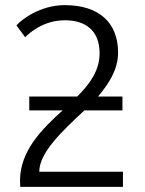

<svg xmlns="http://www.w3.org/2000/svg" viewBox="-20 -728 565 748"><path d="M78 -583C95 -600 149 -649 233 -649C311 -649 368 -611 368 -520C368 -452 328 -399 281 -352H94V-298H224C143 -225 58 -140 58 -24C58 -9 59 -3 59 0H459V-59H133C133 -134 223 -218 309 -298H457V-352H362C405 -403 440 -458 440 -523C440 -639 367 -708 232 -708C134 -708 61 -649 44 -629Z"/></svg>

Font: Repo Light
Style: Regular
Weight: 300
Designer: Stefan Peev
Foundry: Context Ltd
Version: Version 001.502